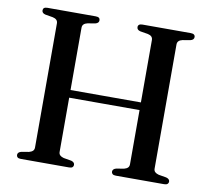

<svg xmlns="http://www.w3.org/2000/svg" viewBox="-78 -788 965 876"><g transform="rotate(10 404.5 -350.0)"><path d="M177.5 -349H608V-313.5H177.5ZM241.5 -62.5Q241.5 -52.5 247.5 -46.8Q253.5 -41 265 -38L300.5 -32Q316.5 -27.5 316.5 -15Q316.5 -8.5 311.8 -4.2Q307 0 296 0H72.5Q62 0 57.2 -4.2Q52.5 -8.5 52.5 -15Q52.5 -27.5 68.5 -32L104 -38Q115.5 -41 121.5 -46.8Q127.5 -52.5 127.5 -62.5V-637.5Q127.5 -647.5 121.5 -653.5Q115.5 -659.5 104 -662L68.5 -668Q52.5 -672 52.5 -685Q52.5 -692 57.2 -696Q62 -700 72.5 -700H296Q307 -700 311.8 -696Q316.5 -692 316.5 -685Q316.5 -672 300.5 -668L265 -662Q253.5 -659.5 247.5 -653.5Q241.5 -647.5 241.5 -637.5ZM681.5 -62.5Q681.5 -52.5 687.5 -46.8Q693.5 -41 705 -38L740.5 -32Q757 -27.5 757 -15Q757 -8.5 752 -4.2Q747 0 736.5 0H513Q502.5 0 497.5 -4.2Q492.5 -8.5 492.5 -15Q492.5 -27.5 508.5 -32L544.5 -38Q556 -41 561.8 -46.8Q567.5 -52.5 567.5 -62.5V-637.5Q567.5 -647.5 561.8 -653.5Q556 -659.5 544.5 -662L508.5 -668Q492.5 -672 492.5 -685Q492.5 -692 497.5 -696Q502.5 -700 513 -700H736.5Q747 -700 752 -696Q757 -692 757 -685Q757 -672 740.5 -668L705 -662Q693.5 -659.5 687.5 -653.5Q681.5 -647.5 681.5 -637.5Z"/></g></svg>

Font: Fraunces 48pt
Style: Regular
Weight: 400
Version: Version 1.000;[b76b70a41]